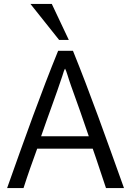

<svg xmlns="http://www.w3.org/2000/svg" viewBox="-20 -949 692 971"><path d="M328 -747 242 -929H134L279 -747ZM429 -260H188C224 -365 263 -467 295 -564C300 -581 305 -596 309 -602C317 -588 324 -558 339 -516C369 -433 399 -349 429 -260ZM607 2C513 -260 437 -475 349 -692H274C186 -476 109 -260 16 2H99C120 -64 144 -131 168 -197H449C457 -175 464 -154 516 2Z"/></svg>

Font: Repo
Style: Regular
Weight: 400
Designer: Stefan Peev
Foundry: Context Ltd
Version: Version 0.000